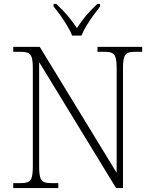

<svg xmlns="http://www.w3.org/2000/svg" viewBox="-20 -951 778 971"><path d="M47 0V-25H84Q109 -25 122 -30.5Q135 -36 140.5 -54Q146 -72 146 -109V-606Q146 -642 140.5 -660Q135 -678 121.5 -683.5Q108 -689 84 -689H47V-714H181L570 -77V-606Q570 -642 564.5 -660Q559 -678 545.5 -683.5Q532 -689 508 -689H473V-714H699V-689H664Q639 -689 626 -683.5Q613 -678 607.5 -660Q602 -642 602 -605V0H567L178 -637V-109Q178 -72 183.5 -54Q189 -36 202 -30.5Q215 -25 240 -25H275V0ZM345 -771Q336 -794 320 -820.5Q304 -847 285.5 -873Q267 -899 251 -918V-931H265Q300 -898 323 -870.5Q346 -843 369 -809Q391 -843 414 -870.5Q437 -898 472 -931H486V-918Q471 -899 452 -873Q433 -847 417 -820.5Q401 -794 392 -771Z"/></svg>

Font: Noto Serif Tamil ExtraLight
Style: Regular
Weight: 200
Designer: Indian Type Foundry, Tom Grace, and the Monotype Design Team
Foundry: Monotype Imaging Inc.
Version: Version 2.004; ttfautohint (v1.8.4.7-5d5b)